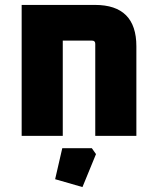

<svg xmlns="http://www.w3.org/2000/svg" viewBox="-20 -552 638 780"><path d="M68 0V-532H366Q534 -532 534 -364V0H367V-374Q367 -387 354 -387H235V0ZM204 176 233 50H353L370 74L315 208Z"/></svg>

Font: Oxanium ExtraBold
Style: Regular
Weight: 800
Designer: Severin Meyer
Version: Version 2.000